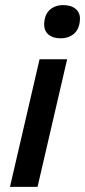

<svg xmlns="http://www.w3.org/2000/svg" viewBox="-20 -732 333 752"><path d="M243 -500 127 0H19L135 -500ZM217 -582Q187 -582 169.5 -597Q152 -612 153 -640Q155 -676 175.5 -694Q196 -712 228 -712Q259 -712 277 -696.5Q295 -681 293 -654Q291 -619 270.5 -600.5Q250 -582 217 -582Z"/></svg>

Font: Kantumruy Pro Medium
Style: Italic
Weight: 500
Italic angle: -13°
Designer: Sovichet Tep
Foundry: Sovichet Tep
Version: Version 1.002